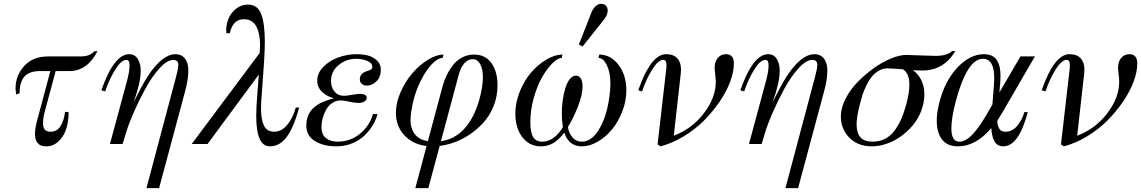

<svg xmlns="http://www.w3.org/2000/svg" viewBox="-20 -750 5943 1000"><path d="M487.8 -482.9Q433.6 -379.9 342.8 -379.9H270L213.9 -171.9Q204.1 -136.2 204.1 -108.9Q204.1 -85.9 213.4 -75Q222.7 -64 243.2 -64Q276.4 -64 294.7 -92.3Q313 -120.6 318.8 -167H336.9V-157.2Q336.9 -114.3 324.2 -76.4Q311.5 -38.6 284.2 -13.2Q256.8 12.2 220.2 12.2Q162.1 12.2 162.1 -53.2Q162.1 -81.5 173.8 -124L242.2 -379.9H189.9Q132.3 -379.9 107.2 -351.1Q82 -322.3 82 -264.2L64.9 -257.8Q61 -275.4 61 -290Q61 -356.9 106.2 -406.5Q151.4 -456.1 230 -456.1H400.9Q448.7 -456.1 471.2 -482.9Z M808.6 230H742.7L896.5 -348.1Q908.7 -393.1 908.7 -412.1Q908.7 -438 882.8 -438Q850.6 -438 810.8 -394.3Q771 -350.6 737.1 -287.8Q703.1 -225.1 677.2 -166Q651.4 -106.9 638.7 -65.9L618.7 0H552.7L639.6 -321.8Q654.8 -376 654.8 -408.2Q654.8 -424.3 650.9 -431.2Q647 -438 637.7 -438Q611.8 -438 580.6 -388.2Q549.3 -338.4 527.8 -273.9L507.8 -279.8Q573.7 -467.8 652.8 -467.8Q682.1 -467.8 697.5 -443.1Q712.9 -418.5 712.9 -380.9Q712.9 -320.3 675.8 -216.8Q722.2 -311 750 -353.5Q824.7 -467.3 893.6 -467.8Q925.3 -467.8 943.1 -445.3Q960.9 -422.9 960.9 -382.8Q960.9 -334.5 942.9 -270Z M978.5 0 1332.5 -474.1Q1334.5 -502.4 1334.5 -513.2Q1334.5 -577.1 1314.2 -613.5Q1293.9 -649.9 1250.5 -649.9Q1219.7 -649.9 1201.7 -630.1Q1183.6 -610.4 1177.2 -577.1H1159.2Q1158.2 -582 1158.2 -594.2Q1158.2 -624.5 1170.7 -654.1Q1183.1 -683.6 1210 -704.8Q1236.8 -726.1 1271.5 -726.1Q1321.3 -726.1 1340.3 -677Q1359.4 -627.9 1359.4 -529.8Q1359.4 -464.4 1342.3 -244.1Q1339.4 -213.9 1339.4 -186Q1339.4 -128.4 1354.5 -96.2Q1369.6 -64 1408.2 -64Q1446.3 -64 1476.1 -99.9Q1505.9 -135.7 1520.5 -189.9H1538.1Q1525.9 -145 1512.7 -111.3Q1499.5 -77.6 1481.2 -48.3Q1462.9 -19 1438.7 -3.4Q1414.6 12.2 1385.3 12.2Q1314.5 12.2 1314.5 -146Q1314.5 -190.4 1320.8 -268.3Q1327.1 -346.2 1328.1 -361.8L1061 0Z M1837.4 -467.8Q1868.2 -467.8 1895 -461.2Q1921.9 -454.6 1942.6 -435.8Q1963.4 -417 1963.4 -388.2Q1963.4 -347.2 1939.9 -325.7Q1916.5 -304.2 1891.1 -304.2Q1874.5 -304.2 1864.3 -313Q1854 -321.8 1854 -336.9Q1854 -368.2 1892.1 -379.9Q1909.2 -385.3 1914.1 -389.2Q1918.9 -393.1 1918.9 -402.8Q1918.9 -421.9 1892.8 -432.9Q1866.7 -443.8 1835.9 -443.8Q1784.2 -443.8 1744.1 -411.4Q1704.1 -378.9 1704.1 -328.1Q1704.1 -294.9 1722.4 -272.9Q1740.7 -251 1772.9 -251Q1784.2 -251 1813 -256.1Q1841.8 -261.2 1856.9 -261.2Q1871.1 -261.2 1880.6 -256.1Q1890.1 -251 1890.1 -241.2Q1890.1 -229.5 1878.4 -221.7Q1866.7 -213.9 1847.2 -213.9Q1829.6 -213.9 1798.8 -220.5Q1768.1 -227.1 1755.4 -227.1Q1730 -227.1 1709.5 -212.9Q1689 -198.7 1677.5 -177Q1666 -155.3 1660.2 -132.8Q1654.3 -110.4 1654.3 -90.8Q1654.3 -48.8 1678 -30.5Q1701.7 -12.2 1737.3 -12.2Q1804.7 -12.2 1854.5 -53Q1904.3 -93.8 1922.4 -155.8H1946.3Q1938.5 -126 1921.1 -97.2Q1903.8 -68.4 1877.7 -43.5Q1851.6 -18.6 1813.7 -3.2Q1775.9 12.2 1731.9 12.2Q1664.6 12.2 1619.9 -15.4Q1575.2 -43 1575.2 -96.2Q1575.2 -117.2 1580.6 -135.3Q1585.9 -153.3 1594 -166Q1602.1 -178.7 1615.2 -189.9Q1628.4 -201.2 1639.6 -208Q1650.9 -214.8 1667.7 -221.4Q1684.6 -228 1694.6 -231.2Q1704.6 -234.4 1720.2 -238.8Q1687.5 -244.6 1659.9 -269Q1632.3 -293.5 1632.3 -330.1Q1632.3 -369.6 1664.3 -402.1Q1696.3 -434.6 1742.7 -451.2Q1789.1 -467.8 1837.4 -467.8Z M2290 -465.8 2285.2 -448.2Q2260.3 -448.2 2229.7 -416.3Q2199.2 -384.3 2172.6 -331.8Q2146 -279.3 2132.3 -222.2Q2118.2 -162.1 2118.2 -124Q2118.2 -73.7 2147.9 -43Q2177.7 -12.2 2243.2 -12.2Q2331.1 -12.2 2390.4 -71.3Q2449.7 -130.4 2479 -240.2Q2495.1 -304.7 2495.1 -346.2Q2495.1 -390.1 2481 -416Q2466.8 -441.9 2441.4 -441.9Q2418.5 -441.9 2399.2 -421.1Q2379.9 -400.4 2370.1 -363.8L2210.9 230H2143.1L2286.1 -304.2Q2293.9 -332 2306.4 -357.9Q2318.8 -383.8 2338.1 -409.4Q2357.4 -435.1 2386.2 -450.4Q2415 -465.8 2449.2 -465.8Q2507.8 -465.8 2539.6 -421.4Q2571.3 -377 2571.3 -305.2Q2571.3 -248 2550.5 -196.8Q2529.8 -145.5 2495.1 -108.2Q2460.4 -70.8 2416.7 -43.2Q2373 -15.6 2325.7 -1.7Q2278.3 12.2 2233.4 12.2Q2147 12.2 2094.5 -36.9Q2042 -85.9 2042 -163.1Q2042 -214.4 2066.4 -270Q2090.8 -325.7 2127.2 -368.2Q2163.6 -410.6 2208 -438.2Q2252.4 -465.8 2290 -465.8Z M2918.9 -59.1Q2909.2 -46.4 2900.4 -36.9Q2891.6 -27.3 2876 -14.6Q2860.4 -2 2840.1 5.1Q2819.8 12.2 2796.9 12.2Q2737.3 12.2 2700.7 -35.4Q2664.1 -83 2664.1 -158.2Q2664.1 -216.3 2687.5 -273.9Q2710.9 -331.5 2746.6 -372.8Q2782.2 -414.1 2825.9 -439.9Q2869.6 -465.8 2909.2 -465.8L2905.3 -448.2Q2885.3 -448.2 2857.4 -420.7Q2829.6 -393.1 2804 -348.9Q2778.3 -304.7 2760.3 -241Q2742.2 -177.2 2742.2 -113.8Q2742.2 -60.5 2756.6 -36.4Q2771 -12.2 2804.2 -12.2Q2838.4 -12.2 2866.5 -34.7Q2894.5 -57.1 2912.1 -88.9Q2906.2 -117.7 2906.2 -162.1Q2906.2 -195.3 2910.9 -228.5Q2915.5 -261.7 2924.3 -290.8Q2933.1 -319.8 2947.5 -337.9Q2961.9 -356 2980 -356Q2996.6 -356 3005.4 -341.1Q3014.2 -326.2 3014.2 -300.8Q3014.2 -255.9 2989.3 -193.1Q2964.4 -130.4 2938 -88.9Q2941.4 -59.6 2960.4 -35.9Q2979.5 -12.2 3011.2 -12.2Q3059.6 -12.2 3097.2 -72Q3134.8 -131.8 3149.9 -220.2Q3159.2 -275.9 3159.2 -315.9Q3159.2 -372.6 3140.6 -410.4Q3122.1 -448.2 3097.2 -448.2L3101.1 -465.8Q3160.2 -465.8 3201.2 -412.6Q3242.2 -359.4 3242.2 -278.8Q3242.2 -224.1 3221.4 -170.2Q3200.7 -116.2 3168 -76.4Q3135.3 -36.6 3093.3 -12.2Q3051.3 12.2 3010.3 12.2Q2942.4 12.2 2918.9 -59.1ZM3014.2 -507.8 2995.1 -518.1 3062 -689Q3070.3 -707.5 3083.5 -718.8Q3096.7 -730 3109.9 -730Q3127.4 -730 3136.2 -720.2Q3145 -710.4 3145 -694.8Q3145 -668.9 3120.1 -641.1Z M3324.2 -273.9 3304.2 -279.8Q3370.1 -467.8 3449.2 -467.8Q3487.8 -467.8 3507.3 -446.5Q3526.9 -425.3 3526.9 -388.2Q3526.9 -375 3525.9 -369.1L3489.3 -43Q3585 -79.6 3646.5 -160.6Q3708 -241.7 3708 -324.2Q3708 -338.9 3705.1 -362.3Q3702.1 -385.7 3702.1 -396Q3702.1 -429.7 3718.8 -448.7Q3735.4 -467.8 3761.2 -467.8Q3802.2 -467.8 3802.2 -418.9Q3802.2 -377 3783.4 -325.7Q3764.6 -274.4 3729.2 -222.2Q3693.8 -169.9 3647.7 -123.3Q3601.6 -76.7 3541.7 -40.3Q3481.9 -3.9 3419.9 12.2L3404.8 2L3450.2 -392.1Q3451.2 -397 3451.2 -408.2Q3451.2 -424.3 3447.3 -431.2Q3443.4 -438 3434.1 -438Q3408.2 -438 3377 -388.2Q3345.7 -338.4 3324.2 -273.9Z M4136.7 230H4070.8L4224.6 -348.1Q4236.8 -393.1 4236.8 -412.1Q4236.8 -438 4210.9 -438Q4178.7 -438 4138.9 -394.3Q4099.1 -350.6 4065.2 -287.8Q4031.2 -225.1 4005.4 -166Q3979.5 -106.9 3966.8 -65.9L3946.8 0H3880.9L3967.8 -321.8Q3982.9 -376 3982.9 -408.2Q3982.9 -424.3 3979 -431.2Q3975.1 -438 3965.8 -438Q3939.9 -438 3908.7 -388.2Q3877.4 -338.4 3856 -273.9L3835.9 -279.8Q3901.9 -467.8 3981 -467.8Q4010.3 -467.8 4025.6 -443.1Q4041 -418.5 4041 -380.9Q4041 -320.3 4003.9 -216.8Q4050.3 -311 4078.1 -353.5Q4152.8 -467.3 4221.7 -467.8Q4253.4 -467.8 4271.2 -445.3Q4289.1 -422.9 4289.1 -382.8Q4289.1 -334.5 4271 -270Z M4784.2 -382.8Q4754.4 -382.8 4734.4 -384.8Q4763.2 -364.7 4778.8 -332Q4794.4 -299.3 4794.4 -259.8Q4794.4 -215.3 4778.3 -173.1Q4762.2 -130.9 4734.6 -97.9Q4707 -64.9 4672.1 -39.8Q4637.2 -14.6 4597.7 -1.2Q4558.1 12.2 4520.5 12.2Q4447.8 12.2 4403.6 -33Q4359.4 -78.1 4359.4 -144Q4359.4 -188 4383.8 -235.6Q4408.2 -283.2 4447 -323Q4485.8 -362.8 4531 -395Q4576.2 -427.2 4621.1 -445.6Q4666 -463.9 4699.2 -463.9Q4707.5 -463.9 4772.9 -461.4Q4838.4 -459 4852.5 -459Q4913.6 -459 4938.5 -483.9H4955.6Q4895.5 -382.8 4784.2 -382.8ZM4525.4 -12.2Q4560.5 -12.2 4588.9 -26.6Q4617.2 -41 4637.9 -68.4Q4658.7 -95.7 4673.6 -129.4Q4688.5 -163.1 4700.2 -207Q4716.3 -267.1 4716.3 -310.1Q4716.3 -368.2 4682.6 -389.2Q4668.9 -390.1 4650.4 -391.4Q4631.8 -392.6 4620.1 -393.3Q4608.4 -394 4602.5 -394Q4577.1 -394 4555.2 -380.6Q4533.2 -367.2 4518.6 -348.4Q4503.9 -329.6 4491.5 -303.2Q4479 -276.9 4472.9 -257.8Q4466.8 -238.8 4461.4 -217.8Q4441.4 -144 4441.4 -102.1Q4441.4 -58.1 4461.2 -35.2Q4481 -12.2 4525.4 -12.2Z M5105 -467.8Q5130.4 -467.8 5147.7 -458.7Q5165 -449.7 5174.3 -433.1Q5183.6 -416.5 5187.3 -397.5Q5190.9 -378.4 5190.9 -354Q5190.9 -335.4 5189 -313L5185.1 -268.1L5294.9 -456.1H5370.1L5200.2 -163.1Q5198.7 -160.2 5174.3 -121.1Q5175.3 -94.2 5184.8 -79.1Q5194.3 -64 5217.3 -64Q5252.9 -64 5278.6 -95.2Q5304.2 -126.5 5314.9 -166H5333Q5286.1 12.2 5205.1 12.2Q5147.9 12.2 5143.1 -83Q5062.5 12.2 4969.2 12.2Q4913.6 12.2 4886.2 -23.7Q4858.9 -59.6 4858.9 -121.1Q4858.9 -166 4874 -222.2Q4903.8 -333 4968.5 -400.4Q5033.2 -467.8 5105 -467.8ZM4976.1 -12.2Q5009.3 -12.2 5044.2 -48.8Q5079.1 -85.4 5120.1 -155.8L5148.9 -206.1L5157.2 -313Q5158.2 -324.2 5158.2 -344.2Q5158.2 -443.8 5099.1 -443.8Q5017.6 -443.8 4958 -223.1Q4935.1 -135.3 4935.1 -81.1Q4935.1 -12.2 4976.1 -12.2Z M5425.3 -273.9 5405.3 -279.8Q5471.2 -467.8 5550.3 -467.8Q5588.9 -467.8 5608.4 -446.5Q5627.9 -425.3 5627.9 -388.2Q5627.9 -375 5627 -369.1L5590.3 -43Q5686 -79.6 5747.6 -160.6Q5809.1 -241.7 5809.1 -324.2Q5809.1 -338.9 5806.2 -362.3Q5803.2 -385.7 5803.2 -396Q5803.2 -429.7 5819.8 -448.7Q5836.4 -467.8 5862.3 -467.8Q5903.3 -467.8 5903.3 -418.9Q5903.3 -377 5884.5 -325.7Q5865.7 -274.4 5830.3 -222.2Q5794.9 -169.9 5748.8 -123.3Q5702.6 -76.7 5642.8 -40.3Q5583 -3.9 5521 12.2L5505.9 2L5551.3 -392.1Q5552.2 -397 5552.2 -408.2Q5552.2 -424.3 5548.3 -431.2Q5544.4 -438 5535.2 -438Q5509.3 -438 5478 -388.2Q5446.8 -338.4 5425.3 -273.9Z"/></svg>

Font: Flanker Steampunk
Style: Italic
Weight: 400
Italic angle: -12°
Designer: Alexey Kryukov, Leonardo Di Lena
Foundry: Alexey Kryukov, Leonardo Di Lena
Version: 1.210